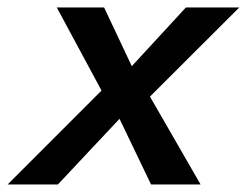

<svg xmlns="http://www.w3.org/2000/svg" viewBox="-29 -491 663 511"><path d="M-8.8 0 241.2 -250 122.1 -471.2H248L321.8 -314.9L465.8 -471.2H607.9L370.1 -233.9L504.9 0H373L289.1 -174.8L125 0Z"/></svg>

Font: IntelOne Mono Medium
Style: Italic
Weight: 500
Italic angle: -16°
Designer: Fred Shallcrass
Foundry: Frere-Jones Type LLC
Version: Version 1.200;hotconv 1.1.0;makeotfexe 2.6.0;FJTRelease1.2